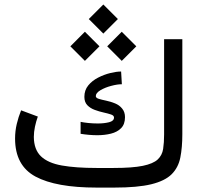

<svg xmlns="http://www.w3.org/2000/svg" viewBox="-20 -850 921 870"><path d="M417.5 -88.9H494.6Q580.1 -88.9 627.2 -98.6Q674.3 -108.4 694.6 -127.4Q714.8 -146.5 719.2 -175Q723.6 -203.6 723.6 -240.7V-672.4H806.2V-242.2Q806.2 -181.6 797.1 -136.2Q788.1 -90.8 757.8 -60.5Q727.5 -30.3 665.5 -15.1Q603.5 0 498 0H417.5Q233.9 0 141.1 -49.8Q48.3 -99.6 48.3 -222.2Q48.3 -255.9 55.9 -288.1Q63.5 -320.3 75.7 -350.1L151.4 -321.8Q143.6 -300.3 138.4 -275.9Q133.3 -251.5 133.3 -229.5Q133.8 -172.4 165.5 -141.8Q197.3 -111.3 260.3 -100.1Q323.2 -88.9 417.5 -88.9ZM345.2 -297.9Q358.9 -294.9 380.1 -292.7Q401.4 -290.5 423.3 -290.5Q451.7 -290.5 474.1 -296.1Q496.6 -301.8 496.6 -317.4Q496.6 -326.7 482.9 -331.3Q469.2 -335.9 449.2 -340.3Q429.2 -344.7 409.2 -352.1Q389.2 -359.4 375.7 -373.3Q362.3 -387.2 362.3 -411.1Q362.3 -441.4 379.9 -462.9Q397.5 -484.4 424.6 -498.3Q451.7 -512.2 479.7 -519Q507.8 -525.9 528.8 -525.9L532.2 -468.3Q511.7 -468.3 483.9 -460.9Q456.1 -453.6 435.1 -441.2Q414.1 -428.7 414.1 -414.6Q414.1 -406.2 427.7 -402.1Q441.4 -397.9 461.4 -393.8Q481.4 -389.6 501.2 -381.6Q521 -373.5 533.2 -358.4Q546.4 -342.8 546.4 -319.3Q546.4 -287.1 528.8 -269.3Q511.2 -251.5 482.7 -244.4Q454.1 -237.3 421.4 -237.3Q402.3 -237.3 383.1 -239Q363.8 -240.7 345.2 -243.7ZM448.2 -829.6 514.2 -763.7 448.2 -697.8 382.3 -763.7ZM531.7 -706.1 597.7 -640.1 531.7 -574.2 465.8 -640.1ZM364.7 -706.1 430.7 -640.1 364.7 -574.2 298.8 -640.1Z"/></svg>

Font: Vazirmatn UI NL
Style: Regular
Weight: 400
Designer: Saber Rastikerdar
Foundry: Saber Rastikerdar
Version: Version 33.003